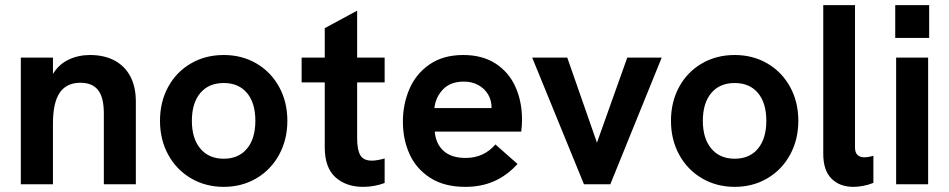

<svg xmlns="http://www.w3.org/2000/svg" viewBox="-20 -717 3692 747"><path d="M61 -493H186V-429.5Q209.5 -467.5 247.5 -485.2Q285.5 -503 330 -503Q385.5 -503 425.8 -481.5Q466 -460 487.2 -419.5Q508.5 -379 508.5 -322V0H384V-276Q384 -337.5 361.8 -366.2Q339.5 -395 293 -395Q239 -395 212.5 -356.5Q186 -318 186 -236.5V0H61Z M602.5 -247Q602.5 -320.5 634.2 -378.8Q666 -437 722.5 -470Q779 -503 850.5 -503Q921.5 -503 977.8 -470Q1034 -437 1066 -378.8Q1098 -320.5 1098 -247Q1098 -174 1066 -115.2Q1034 -56.5 977.5 -23.2Q921 10 850.5 10Q780 10 723.2 -23.2Q666.5 -56.5 634.5 -115Q602.5 -173.5 602.5 -247ZM850.5 -99.5Q908.5 -99.5 941 -138.8Q973.5 -178 973.5 -247Q973.5 -316.5 941 -355.2Q908.5 -394 850.5 -394Q792 -394 759.2 -355Q726.5 -316 726.5 -247Q726.5 -178 759.5 -138.8Q792.5 -99.5 850.5 -99.5Z M1243.5 -144.5V-396.5H1153.5V-493H1243.5V-607.5L1369.5 -675.5V-493H1476.5V-396.5H1369.5V-179Q1369.5 -134 1382 -113Q1394.5 -92 1426.5 -92Q1446.5 -92 1476.5 -100.5V-5Q1436 10 1392.5 10Q1327 10 1285.2 -27.2Q1243.5 -64.5 1243.5 -144.5Z M1547.5 -243.5Q1547.5 -311.5 1572.8 -370.5Q1598 -429.5 1651 -466.2Q1704 -503 1782.5 -503Q1856.5 -503 1908 -469.8Q1959.5 -436.5 1985.2 -379.5Q2011 -322.5 2011 -251Q2011 -232 2008 -205H1671.5Q1675.5 -157 1706 -129.8Q1736.5 -102.5 1791.5 -102.5Q1862 -102.5 1907.5 -155L1993.5 -79Q1953 -34.5 1903 -12.2Q1853 10 1790.5 10Q1708.5 10 1654 -25Q1599.5 -60 1573.5 -117.2Q1547.5 -174.5 1547.5 -243.5ZM1892.5 -296.5V-298.5Q1892.5 -326.5 1879 -349.5Q1865.5 -372.5 1841 -386Q1816.5 -399.5 1785 -399.5Q1732.5 -399.5 1703.8 -369.5Q1675 -339.5 1670 -296.5Z M2050.5 -493H2187L2302.5 -162L2420.5 -493H2554.5L2354.5 0H2252Z M2590.5 -247Q2590.5 -320.5 2622.2 -378.8Q2654 -437 2710.5 -470Q2767 -503 2838.5 -503Q2909.5 -503 2965.8 -470Q3022 -437 3054 -378.8Q3086 -320.5 3086 -247Q3086 -174 3054 -115.2Q3022 -56.5 2965.5 -23.2Q2909 10 2838.5 10Q2768 10 2711.2 -23.2Q2654.5 -56.5 2622.5 -115Q2590.5 -173.5 2590.5 -247ZM2838.5 -99.5Q2896.5 -99.5 2929 -138.8Q2961.5 -178 2961.5 -247Q2961.5 -316.5 2929 -355.2Q2896.5 -394 2838.5 -394Q2780 -394 2747.2 -355Q2714.5 -316 2714.5 -247Q2714.5 -178 2747.5 -138.8Q2780.5 -99.5 2838.5 -99.5Z M3183 -118.5V-697H3306.5V-143Q3306.5 -123.5 3316.2 -114.2Q3326 -105 3342.5 -105Q3358.5 -105 3378 -111V-5.5Q3358.5 2.5 3338 6.2Q3317.5 10 3300.5 10Q3247 10 3215 -22Q3183 -54 3183 -118.5Z M3466.5 -493H3591V0H3466.5ZM3463 -697H3595V-569.5H3463Z"/></svg>

Font: HK Grotesk
Style: Bold
Weight: 700
Designer: Alfredo Marco Pradil
Foundry: Hanken Design Co.
Version: Version 3.001